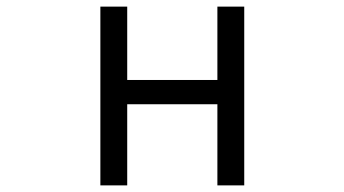

<svg xmlns="http://www.w3.org/2000/svg" viewBox="-20 -560 1040 580"><path d="M283.2 0V-540H364.3V-318.4H636.7V-540H717.8V0H636.7V-245.1H364.3V0Z"/></svg>

Font: Gen Shin Gothic Monospace Normal
Style: Regular
Weight: 350
Designer: [Source Han Sans]
Ryoko NISHIZUKA  (kana & ideographs); Paul D. Hunt (Latin, Greek & Cyrillic); Wenlong ZHANG  (bopomofo
Version: Version 1.002.20150607